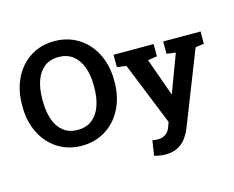

<svg xmlns="http://www.w3.org/2000/svg" viewBox="-123 -902 1579 1297"><g transform="rotate(-15 666.5 -253.5)"><path d="M353 10.3Q281.2 10.3 222.2 -16.6Q163.1 -43.5 120.4 -92Q77.6 -140.6 54.7 -206.3Q31.7 -272 31.7 -350.1V-360.8Q31.7 -438.5 54.7 -504.2Q77.6 -569.8 120.1 -618.7Q162.6 -667.5 221.7 -694.3Q280.8 -721.2 352.5 -721.2Q424.8 -721.2 484.4 -694.3Q543.9 -667.5 586.9 -618.7Q629.9 -569.8 653.1 -504.2Q676.3 -438.5 676.3 -360.8V-350.1Q676.3 -272 653.1 -206.3Q629.9 -140.6 586.9 -92Q543.9 -43.5 484.6 -16.6Q425.3 10.3 353 10.3ZM353 -100.6Q413.6 -100.6 453.6 -131.8Q493.7 -163.1 513.9 -219.2Q534.2 -275.4 534.2 -350.1V-361.8Q534.2 -435.5 513.7 -491.5Q493.2 -547.4 452.9 -578.6Q412.6 -609.9 352.5 -609.9Q293 -609.9 253.4 -578.9Q213.9 -547.9 194.1 -492.2Q174.3 -436.5 174.3 -361.8V-350.1Q174.3 -275.4 194.1 -219.2Q213.9 -163.1 253.7 -131.8Q293.5 -100.6 353 -100.6ZM883.3 213.4Q864.7 213.4 844 210.2Q823.2 207 804.7 201.7L820.8 97.2Q830.1 99.1 841.3 100.1Q852.5 101.1 860.8 101.1Q891.6 101.1 914.1 85Q936.5 68.8 946.8 38.6L958.5 5.9L781.7 -433.1L716.8 -442.4V-528.3H997.1V-442.4L932.6 -432.6L1025.9 -170.9H1028.8L1127 -433.6L1064 -442.4V-528.3H1325.2V-442.4L1265.6 -434.1L1064 78.6Q1049.3 115.2 1026.6 145.8Q1003.9 176.3 969 194.8Q934.1 213.4 883.3 213.4Z"/></g></svg>

Font: Robotiche
Style: Bold
Weight: 700
Designer: Google
Version: Version 2.001